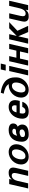

<svg xmlns="http://www.w3.org/2000/svg" viewBox="2122 -2884 776 5061"><g transform="rotate(-90 2510.5 -354.0)"><path d="M188 -500H323L308 -433Q329 -457 348.5 -472.5Q368 -488 389 -497Q410 -506 434.5 -510Q459 -514 489 -514Q557 -514 590.5 -482.5Q624 -451 624 -394Q624 -367 617 -339L539 0H404L473 -299Q481 -336 481 -359Q481 -433 414 -433Q383 -433 359 -419Q335 -405 317.5 -382.5Q300 -360 289 -332.5Q278 -305 272 -279L208 0H73Z M705 -187Q705 -251 731 -310Q757 -369 802 -414.5Q847 -460 906.5 -487Q966 -514 1032 -514Q1078 -514 1116 -500.5Q1154 -487 1181 -461Q1208 -435 1223 -397.5Q1238 -360 1238 -312Q1238 -248 1212 -189Q1186 -130 1141.5 -85Q1097 -40 1037.5 -13Q978 14 912 14Q866 14 828 0.5Q790 -13 762.5 -39Q735 -65 720 -102Q705 -139 705 -187ZM840 -179Q840 -130 860 -101Q880 -72 928 -72Q973 -72 1006 -97.5Q1039 -123 1060.5 -160.5Q1082 -198 1092.5 -241.5Q1103 -285 1103 -321Q1103 -370 1083 -399Q1063 -428 1015 -428Q970 -428 937 -402.5Q904 -377 882.5 -339.5Q861 -302 850.5 -258.5Q840 -215 840 -179Z M1305 -164Q1305 -246 1326 -311Q1347 -376 1387 -421Q1427 -466 1483.5 -490Q1540 -514 1610 -514Q1693 -514 1739.5 -485.5Q1786 -457 1786 -394Q1786 -352 1766 -322.5Q1746 -293 1701 -276Q1726 -256 1742 -225.5Q1758 -195 1758 -160Q1758 -111 1738.5 -77.5Q1719 -44 1683.5 -23.5Q1648 -3 1598 5.5Q1548 14 1487 14Q1441 14 1407 0Q1373 -14 1350.5 -38Q1328 -62 1316.5 -94.5Q1305 -127 1305 -164ZM1462 -291Q1487 -305 1516.5 -313Q1546 -321 1576 -321Q1590 -321 1603 -322.5Q1616 -324 1625.5 -329.5Q1635 -335 1641 -345Q1647 -355 1647 -372Q1647 -388 1631.5 -402.5Q1616 -417 1584 -417Q1530 -417 1504 -386.5Q1478 -356 1462 -291ZM1428 -135Q1428 -107 1452.5 -95Q1477 -83 1511 -83Q1535 -83 1556 -89Q1577 -95 1593 -105.5Q1609 -116 1618.5 -130.5Q1628 -145 1628 -161Q1628 -199 1609 -212.5Q1590 -226 1547 -226Q1519 -226 1492 -215Q1465 -204 1439 -190Q1431 -165 1429.5 -154.5Q1428 -144 1428 -135Z M1912 -154Q1912 -221 1933.5 -285.5Q1955 -350 1995.5 -401Q2036 -452 2094 -483Q2152 -514 2225 -514Q2272 -514 2305.5 -500.5Q2339 -487 2360 -464Q2381 -441 2391 -409.5Q2401 -378 2401 -342Q2401 -310 2394.5 -281Q2388 -252 2380 -222H2058Q2054 -204 2050.5 -183Q2047 -162 2047 -144Q2047 -115 2061 -93.5Q2075 -72 2115 -72Q2156 -72 2182.5 -95.5Q2209 -119 2222 -155H2358Q2330 -70 2265.5 -28Q2201 14 2104 14Q2002 14 1957 -30.5Q1912 -75 1912 -154ZM2260 -307Q2266 -333 2266 -353Q2266 -386 2250 -407.5Q2234 -429 2196 -429Q2171 -429 2151.5 -419.5Q2132 -410 2117.5 -393.5Q2103 -377 2093.5 -354.5Q2084 -332 2078 -307Z M2571 -646 2596 -722Q2634 -717 2678.5 -708Q2723 -699 2768 -681.5Q2813 -664 2855 -637.5Q2897 -611 2929.5 -570.5Q2962 -530 2981.5 -474.5Q3001 -419 3001 -344V-300Q2998 -238 2971.5 -181.5Q2945 -125 2900.5 -81.5Q2856 -38 2798 -12Q2740 14 2675 14Q2629 14 2591 0.5Q2553 -13 2525.5 -39Q2498 -65 2483 -102Q2468 -139 2468 -187Q2468 -251 2494 -310Q2520 -369 2565 -414Q2610 -459 2669.5 -486Q2729 -513 2795 -513Q2803 -513 2810.5 -512.5Q2818 -512 2825 -511Q2806 -542 2780 -563.5Q2754 -585 2721.5 -600.5Q2689 -616 2651 -626.5Q2613 -637 2571 -646ZM2603 -179Q2603 -130 2623 -101Q2643 -72 2691 -72Q2736 -72 2769 -97.5Q2802 -123 2823.5 -160.5Q2845 -198 2855.5 -241.5Q2866 -285 2866 -321Q2866 -343 2862 -362.5Q2858 -382 2847.5 -396.5Q2837 -411 2820.5 -419.5Q2804 -428 2778 -428Q2733 -428 2700 -402.5Q2667 -377 2645.5 -339.5Q2624 -302 2613.5 -258.5Q2603 -215 2603 -179Z M3180 -592 3210 -722H3365L3335 -592ZM3053 0 3168 -500H3303L3188 0Z M3634 0 3684 -216H3497L3447 0H3312L3427 -500H3562L3519 -311H3706L3749 -500H3885L3770 0Z M4005 -500H4140L4094 -302L4296 -500H4458L4229 -284L4359 0H4195L4084 -261L4024 0H3889Z M4470 -106Q4470 -132 4477 -160L4555 -500H4690L4621 -200Q4613 -163 4613 -140Q4613 -67 4681 -67Q4713 -67 4736.5 -81Q4760 -95 4776.5 -117.5Q4793 -140 4804 -167.5Q4815 -195 4821 -222L4886 -501H5021L4905 0H4770L4786 -68Q4764 -44 4745.5 -28Q4727 -12 4707 -2.5Q4687 7 4663 10.5Q4639 14 4604 14Q4536 14 4503 -17.5Q4470 -49 4470 -106Z"/></g></svg>

Font: Perun
Style: Bold Italic
Weight: 700
Italic angle: -12°
Foundry: Copyright (c) Stefan Peev, Context Ltd, 2016
Version: Version 1.027